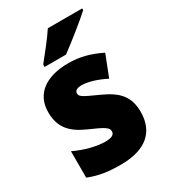

<svg xmlns="http://www.w3.org/2000/svg" viewBox="-190 -860 852 963"><g transform="rotate(-30 236.5 -378.0)"><path d="M444 -756V-766H245C216 -721 168 -663 134 -620V-606H258C311 -645 404 -719 444 -756ZM439 -170C439 -263 393 -306 307 -345C223 -383 208 -390 208 -410C208 -426 223 -434 250 -434C285 -434 339 -417 385 -393L433 -516C370 -547 313 -563 246 -563C117 -563 36 -506 36 -400C36 -314 77 -266 160 -229C247 -191 265 -180 265 -158C265 -138 248 -129 210 -129C165 -129 96 -145 37 -174V-21C96 3 151 10 221 10C371 10 439 -60 439 -170Z"/></g></svg>

Font: Noto Sans Thai SemCond Blk
Style: Regular
Weight: 900
Width: 4
Designer: Monotype Design Team
Foundry: Monotype Imaging Inc.
Version: Version 2.002